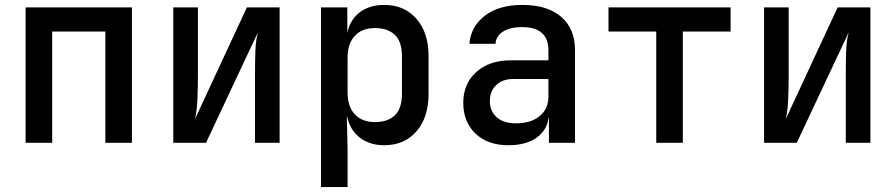

<svg xmlns="http://www.w3.org/2000/svg" viewBox="-20 -580 3640 780"><path d="M84 0V-550H516V0H408V-452H192V0Z M684 0V-550H784V-269Q784 -225 782 -177Q780 -129 772 -96L983 -550H1116V0H1016V-281Q1016 -326 1017.5 -372Q1019 -418 1028 -449L817 0Z M1284 180V-550H1391V-446Q1402 -500 1441.5 -530Q1481 -560 1541 -560Q1623 -560 1672 -503.5Q1721 -447 1721 -353V-198Q1721 -103 1672 -46.5Q1623 10 1541 10Q1481 10 1441 -21.5Q1401 -53 1390 -108H1389L1392 23V180ZM1503 -84Q1555 -84 1584 -111.5Q1613 -139 1613 -200V-351Q1613 -411 1584 -438.5Q1555 -466 1503 -466Q1451 -466 1421.5 -434.5Q1392 -403 1392 -346V-205Q1392 -147 1421.5 -115.5Q1451 -84 1503 -84Z M2045 10Q1961 10 1911.5 -37.5Q1862 -85 1862 -162Q1862 -240 1915 -287.5Q1968 -335 2056 -335H2208V-375Q2208 -470 2101 -470Q2053 -470 2024 -452Q1995 -434 1993 -402H1887Q1892 -471 1949 -515.5Q2006 -560 2102 -560Q2204 -560 2260 -511.5Q2316 -463 2316 -376V0H2210V-103H2209Q2202 -50 2159 -20Q2116 10 2045 10ZM2076 -79Q2137 -79 2172.5 -108.5Q2208 -138 2208 -188V-259H2064Q2021 -259 1995.5 -234Q1970 -209 1970 -170Q1970 -128 1998 -103.5Q2026 -79 2076 -79Z M2646 0V-452H2452V-550H2948V-452H2754V0Z M3084 0V-550H3184V-269Q3184 -225 3182 -177Q3180 -129 3172 -96L3383 -550H3516V0H3416V-281Q3416 -326 3417.5 -372Q3419 -418 3428 -449L3217 0Z"/></svg>

Font: JetBrains Mono NL SemiBold
Style: Regular
Weight: 600
Designer: Philipp Nurullin, Konstantin Bulenkov
Foundry: JetBrains
Version: Version 2.304; ttfautohint (v1.8.4.7-5d5b)